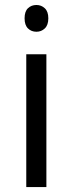

<svg xmlns="http://www.w3.org/2000/svg" viewBox="-20 -754 293 774"><path d="M167 0H85.9V-535.2H167ZM79.1 -680.2Q79.1 -708 92.8 -720.9Q106.4 -733.9 127 -733.9Q146.5 -733.9 160.6 -720.7Q174.8 -707.5 174.8 -680.2Q174.8 -652.8 160.6 -639.4Q146.5 -626 127 -626Q106.4 -626 92.8 -639.4Q79.1 -652.8 79.1 -680.2Z"/></svg>

Font: f0_25842 
Style: Regular
Weight: 400
Foundry: Ascender Corporation
Version: Version 1.10